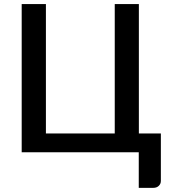

<svg xmlns="http://www.w3.org/2000/svg" viewBox="-20 -740 827 933"><path d="M654.8 -91.3H761.7V139.2Q761.7 153.8 751 163.6Q741.2 172.9 724.1 172.9H654.3V0H85.4V-720.2H203.1V-91.3H537.6V-720.2H654.8Z"/></svg>

Font: Lato-SemiBold
Style: Regular
Weight: 500
Designer: Lukasz Dziedzic with Adam Twardoch and Botio Nikoltchev
Foundry: tyPoland Lukasz Dziedzic
Version: ""